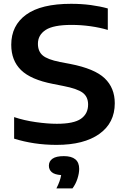

<svg xmlns="http://www.w3.org/2000/svg" viewBox="-20 -770 678 1033"><path d="M284.5 9.5Q222 9.5 164.5 0.8Q107 -8 56 -24V-140Q109.5 -122 172.5 -113Q235.5 -104 286 -104Q377 -104 415.5 -131Q454 -158 454 -207.5Q454 -249.5 424.8 -271.2Q395.5 -293 320.5 -307.5L265 -318.5Q146 -341.5 93.2 -393Q40.5 -444.5 40.5 -529Q40.5 -633 120.8 -691.2Q201 -749.5 362.5 -749.5Q418.5 -749.5 468.8 -742.8Q519 -736 560 -724.5V-609Q518.5 -621.5 467.5 -628.8Q416.5 -636 365.5 -636Q267 -636 225.5 -608.8Q184 -581.5 184 -534.5Q184 -494 209.5 -472Q235 -450 302.5 -436.5L358 -426Q489 -400.5 543.2 -348.8Q597.5 -297 597.5 -214.5Q597.5 -108.5 514.5 -49.5Q431.5 9.5 284.5 9.5ZM283.5 243.5Q304.5 202.5 309 172Q273.5 169.5 258.2 156Q243 142.5 243 121.5Q243 97.5 262.5 83.8Q282 70 323.5 70Q406 70 406 138.5Q406 163 396.5 192Q387 221 370 243.5Z"/></svg>

Font: Encode Sans Exp SmBold
Style: Regular
Weight: 600
Width: 7
Designer: Multiple Designers
Foundry: Impallari Type
Version: Version 3.002; ttfautohint (v1.8.3) -l 8 -r 50 -G 200 -x 14 